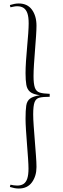

<svg xmlns="http://www.w3.org/2000/svg" viewBox="-20 -850 365 1105"><path d="M88 235Q74 235 62.5 232.5Q51 230 37 226L40 213Q51 215 59.5 216.5Q68 218 79 218Q101 218 115.5 208.5Q130 199 137 177.5Q144 156 144 120Q144 100 141.5 62.5Q139 25 135.5 -18.5Q132 -62 129.5 -102Q127 -142 127 -166Q127 -215 131 -242Q135 -269 153 -282.5Q171 -296 210 -302Q170 -307 153 -321.5Q136 -336 131.5 -362Q127 -388 127 -429Q127 -457 129.5 -497Q132 -537 136 -579Q140 -621 142.5 -657.5Q145 -694 145 -715Q145 -753 137.5 -774Q130 -795 115.5 -804.5Q101 -814 79 -814Q68 -814 59.5 -812Q51 -810 40 -808L37 -821Q51 -825 62.5 -827.5Q74 -830 88 -830Q138 -830 164 -794Q190 -758 190 -702Q190 -680 187.5 -642.5Q185 -605 181.5 -561.5Q178 -518 175.5 -478.5Q173 -439 173 -412Q173 -368 180.5 -346Q188 -324 208 -317.5Q228 -311 266 -310V-293Q228 -293 207.5 -288Q187 -283 179 -262Q171 -241 171 -191Q171 -165 174 -124.5Q177 -84 180.5 -38.5Q184 7 187 46.5Q190 86 190 111Q190 163 164 199Q138 235 88 235Z"/></svg>

Font: Literata 60pt ExtraLight
Style: Regular
Weight: 250
Designer: Latin by Veronika Burian and Jose Scaglione. Greek by Irene Vlachou. Cyrillic by Vera Evstafieva.
Foundry: TypeTogether
Version: Version 3.103;gftools[0.9.29]